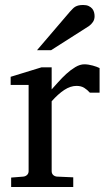

<svg xmlns="http://www.w3.org/2000/svg" viewBox="-20 -753 431 773"><path d="M341.8 -379.9Q332 -391.1 319.3 -399.2Q306.6 -407.2 288.1 -407.2Q263.7 -407.2 238.8 -390.9Q213.9 -374.5 188 -345.2V-64Q188 -54.7 193.8 -48.8Q199.7 -43 209 -42L274.9 -39.1V0H24.9V-38.1L74.2 -42Q83 -43 89.1 -48.8Q95.2 -54.7 95.2 -64V-411.1H22.9V-443.8L147 -481.9H188V-393.1Q198.7 -404.8 214.1 -422.1Q229.5 -439.5 247.1 -455.6Q264.6 -471.7 283.4 -482.9Q302.2 -494.1 319.8 -494.1Q327.6 -494.1 336.4 -492.7Q345.2 -491.2 353.5 -489Q361.8 -486.8 368.9 -484.1Q376 -481.4 380.9 -479V-379.9ZM360.8 -688Q360.8 -674.3 354.2 -664.6Q347.7 -654.8 337.9 -647.9L185.5 -550.8H128.9L261.7 -706.1Q267.6 -712.4 272.5 -717.5Q277.3 -722.7 283.2 -726.1Q289.1 -729.5 296.6 -731.2Q304.2 -732.9 314.9 -732.9Q328.1 -732.9 336.9 -728.8Q345.7 -724.6 351.1 -718.3Q356.4 -711.9 358.6 -703.9Q360.8 -695.8 360.8 -688Z"/></svg>

Font: Charis SIL Afr
Style: Regular
Weight: 400
Foundry: SIL International
Version: Version 5.000